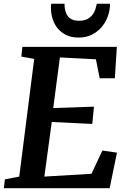

<svg xmlns="http://www.w3.org/2000/svg" viewBox="-27 -995 669 1015"><path d="M388.7 -796.4Q349.6 -796.4 322 -810.3Q294.4 -824.2 276.6 -846.7Q258.8 -869.1 250.5 -897.2Q242.2 -925.3 242.2 -953.6Q242.2 -964.8 243.7 -975.1H314L314.9 -956.5Q316.4 -944.8 320.1 -932.1Q323.7 -919.4 332 -908.9Q340.3 -898.4 354.7 -891.8Q369.1 -885.3 391.1 -885.3Q418 -885.3 435.1 -894.5Q452.1 -903.8 462.4 -917.5Q472.7 -931.2 477.5 -946.8Q482.4 -962.4 484.9 -975.1H554.2Q554.7 -971.2 554.4 -966.8Q554.2 -962.4 553.7 -958.5Q551.8 -929.7 540 -900.9Q528.3 -872.1 507.6 -848.9Q486.8 -825.7 457 -811Q427.2 -796.4 388.7 -796.4ZM-1 -46.9 74.7 -61.5 153.8 -683.6 85.9 -695.8 91.3 -747.1H590.8L580.1 -581.1H500L480 -681.6L289.6 -691.4L254.4 -423.8L469.7 -431.2L460.9 -339.8L246.6 -350.1L207.5 -61.5L456.5 -76.2L514.2 -199.2L591.3 -188L552.7 0H-6.8Z"/></svg>

Font: Brush Lettering One
Style: Bold Italic
Weight: 400
Italic angle: -7°
Designer: Eben Sorkin
Foundry: Eben Sorkin
Version: Version 1.001